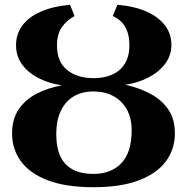

<svg xmlns="http://www.w3.org/2000/svg" viewBox="-20 -771 781 802"><path d="M370.5 11Q256 11 180.5 -17.5Q105 -46 67.8 -96.8Q30.5 -147.5 30.5 -213Q30.5 -273.5 58 -314.2Q85.5 -355 132.8 -379.5Q180 -404 238.5 -414.5Q185 -422.5 141.5 -444.5Q98 -466.5 72.5 -501.5Q47 -536.5 47 -582Q47 -628.5 73.2 -664.2Q99.5 -700 150 -722.2Q200.5 -744.5 272.5 -751L291.5 -704Q258 -686 238 -657Q218 -628 218 -581Q218 -513 260.2 -478.8Q302.5 -444.5 371.5 -444.5Q417 -444.5 450.2 -460Q483.5 -475.5 502 -506Q520.5 -536.5 520.5 -581.5Q520.5 -628.5 502.8 -658.8Q485 -689 451 -704L470.5 -751Q542 -745 592.2 -722.5Q642.5 -700 669.2 -664.8Q696 -629.5 696 -583.5Q696 -540 670.2 -505.2Q644.5 -470.5 601 -447.8Q557.5 -425 504 -417Q563.5 -403.5 610 -378.2Q656.5 -353 683.5 -313Q710.5 -273 710.5 -214.5Q710.5 -148 673 -97.2Q635.5 -46.5 560.2 -17.8Q485 11 370.5 11ZM370.5 -44.5Q444 -44.5 487 -89.5Q530 -134.5 530 -226.5Q530 -277.5 509.8 -313.8Q489.5 -350 453.8 -369.5Q418 -389 370.5 -389Q322 -389 287.2 -368Q252.5 -347 233.8 -307.2Q215 -267.5 215 -211Q215 -154 232.5 -117.2Q250 -80.5 284.8 -62.5Q319.5 -44.5 370.5 -44.5Z"/></svg>

Font: Merriweather 48pt ExtraBold
Style: Regular
Weight: 800
Version: Version 2.100